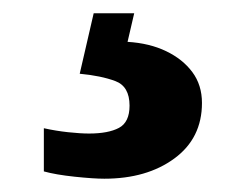

<svg xmlns="http://www.w3.org/2000/svg" viewBox="-20 -29 373 289"><path d="M137 240Q121 240 92.5 237Q64 234 46 229V164Q64 168 82.5 170Q101 172 114 172Q143 172 159 163.5Q175 155 175 130Q175 101 153.5 93Q132 85 100 82L121 -9H182L172 34Q205 36 230 48Q255 60 269.5 79.5Q284 99 284 126Q284 179 242.5 209.5Q201 240 137 240Z"/></svg>

Font: Noto Serif Khmer ExtraBold
Style: Regular
Weight: 800
Version: Version 2.003